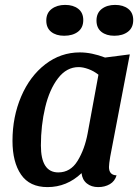

<svg xmlns="http://www.w3.org/2000/svg" viewBox="-20 -744 567 784"><path d="M31 -169Q31 -267 66.5 -350Q102 -433 165 -481.5Q228 -530 306 -530Q354 -530 409 -509L510 -522L430 -104Q425 -74 425 -62Q425 -29 456 -28Q449 -4 428.5 8Q408 20 381 20Q353 20 334.5 5Q316 -10 313 -37Q253 20 174 20Q101 20 66 -31Q31 -82 31 -169ZM338 -200 382 -439Q363 -454 341 -462Q319 -470 301 -470Q252 -470 217 -424.5Q182 -379 164.5 -305.5Q147 -232 147 -150Q147 -40 218 -40Q268 -40 297 -87.5Q326 -135 338 -200ZM169 -660Q169 -691 191 -707.5Q213 -724 246 -724Q279 -724 299.5 -708Q320 -692 320 -662Q320 -631 298.5 -614.5Q277 -598 242 -598Q209 -598 189 -614Q169 -630 169 -660ZM374 -660Q374 -691 395.5 -707.5Q417 -724 450 -724Q483 -724 503.5 -708Q524 -692 524 -662Q524 -631 502.5 -614.5Q481 -598 447 -598Q414 -598 394 -614Q374 -630 374 -660Z"/></svg>

Font: Sansita SW
Style: Italic
Weight: 400
Italic angle: -11°
Designer: Pablo Cosgaya
Foundry: Omnibus-Type
Version: Version 1.000